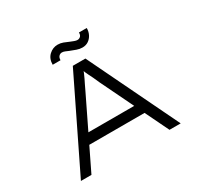

<svg xmlns="http://www.w3.org/2000/svg" viewBox="-181 -1085 1328 1295"><g transform="rotate(-30 482.5 -437.5)"><path d="M94 0 435 -700H533L871 0H784L535 -514Q522 -544 513.5 -562Q505 -580 498 -593Q491 -606 484.5 -622Q478 -638 470 -663L493 -664Q482 -635 474.5 -617.5Q467 -600 460 -585.5Q453 -571 444.5 -554Q436 -537 423 -509L176 0ZM235 -183 267 -259H695L709 -183ZM554 -774Q532 -774 510 -782Q488 -790 465 -799Q451 -805 439 -810Q427 -815 416 -815Q402 -815 392 -804.5Q382 -794 382 -774H321Q321 -821 350 -848Q379 -875 417 -875Q439 -875 459 -867.5Q479 -860 501 -850Q513 -845 526.5 -840Q540 -835 550 -835Q564 -835 574 -845Q584 -855 583 -874H644Q644 -846 632.5 -823.5Q621 -801 601 -787.5Q581 -774 554 -774Z"/></g></svg>

Font: Lexend Zetta Light
Style: Regular
Weight: 300
Designer: Bonnie Shaver-Troup, Thomas Jockin
Foundry: Lexend
Version: Version 1.007